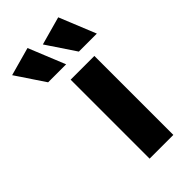

<svg xmlns="http://www.w3.org/2000/svg" viewBox="-349 -812 875 875"><g transform="rotate(-45 88.5 -375.0)"><path d="M212 -509V0H59V-509ZM176 -573 83 -712 220 -750 292 -573ZM-22 -573 -115 -712 22 -750 94 -573Z"/></g></svg>

Font: Livvic
Style: Bold
Weight: 700
Designer: Jacques Le Bailly, Baron von Fonthausen
Version: Version 1.001; ttfautohint (v1.8.2)